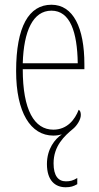

<svg xmlns="http://www.w3.org/2000/svg" viewBox="-20 -562 419 810"><path d="M257 228C278 228 290 224 306 215V189C288 200 276 203 258 203C226 203 206 180 206 127C206 54 251 12 290 -20C304 -32 321 -57 321 -77C321 -90 317 -96 312 -99C296 -57 263 -15 205 -15C125 -15 76 -97 76 -270H336V-291C336 -445 289 -542 197 -542C102 -542 48 -450 48 -262C48 -88 109 10 205 10C218 10 230 8 241 5C212 24 178 66 178 130C178 200 213 228 257 228ZM308 -295H76C80 -431 119 -517 197 -517C276 -517 306 -427 308 -295Z"/></svg>

Font: Noto Serif Devanagari ExtraCondensed Thin
Style: Regular
Weight: 100
Width: 2
Designer: Universal Thirst, Indian Type Foundry and the Monotype Design Team
Foundry: Monotype Imaging Inc.
Version: Version 2.004